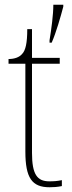

<svg xmlns="http://www.w3.org/2000/svg" viewBox="-20 -780 305 810"><path d="M189 -610V-600H198C217 -643 236 -710 247 -752V-760H205C205 -718 197 -659 189 -610ZM189 10C205 10 222 9 241 5V-20C221 -16 208 -15 188 -15C137 -15 115 -44 115 -135V-511H232V-536H115V-657H95C95 -599 88 -567 73 -552C62 -539 42 -531 16 -531V-511H87V-141C87 -29 115 10 189 10Z"/></svg>

Font: Noto Serif SemiCondensed Thin
Style: Regular
Weight: 100
Width: 4
Designer: Monotype Design Team
Foundry: Monotype Imaging Inc.
Version: Version 2.015